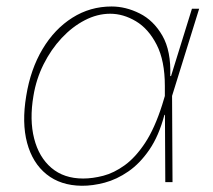

<svg xmlns="http://www.w3.org/2000/svg" viewBox="-20 -573 669 604"><path d="M237.2 11.4Q170.5 10.7 126.4 -24.7Q82.4 -60 65.3 -123.4Q48.3 -186.8 62.5 -271.3Q76 -355.1 113.8 -418.5Q151.6 -481.9 207.6 -517.2Q263.5 -552.6 331 -552.6Q375.7 -552.6 419.4 -530.7Q463.1 -508.9 490.8 -460.8Q518.5 -412.6 515.6 -333.8H518.1L583.8 -545.5H606.5L521.3 -271.3L522.7 0H500L498.9 -211.6H497.2Q479.8 -145.6 449.9 -102.1Q420.1 -58.6 383.7 -33.6Q347.3 -8.5 309.3 1.6Q271.3 11.7 237.2 11.4ZM498.6 -271V-302.6Q498.6 -382.1 472.8 -432.4Q447.1 -482.6 407.5 -506.2Q367.9 -529.8 326.7 -529.8Q286.2 -529.8 246.8 -509.4Q207.4 -489 174 -453.3Q140.6 -417.6 117.2 -370.9Q93.8 -324.2 85.2 -271.3Q72.4 -196 87.4 -137.3Q102.3 -78.5 141.7 -44.9Q181.1 -11.4 241.5 -11.4Q271.3 -11.4 304.9 -20.1Q338.4 -28.8 372.2 -53.1Q405.9 -77.4 436.3 -123.2Q466.6 -169 490.1 -242.9Z"/></svg>

Font: Inter UI Thin
Style: Italic
Weight: 100
Italic angle: -9.39999°
Designer: Rasmus Andersson
Foundry: rsms
Version: 3.2;8d6f07862